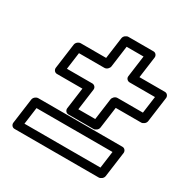

<svg xmlns="http://www.w3.org/2000/svg" viewBox="-163 -842 994 1013"><g transform="rotate(30 334.0 -335.5)"><path d="M399.5 -233H296.5L314.1 -363C316.1 -378.1 303.2 -388 292.5 -388H137.5L151.4 -491H306.4C321.5 -491 333.3 -505.3 334.8 -516L352.3 -646H455.3L437.8 -516C435.7 -500.9 448.7 -491 459.4 -491H614.4L600.5 -388H445.5C430.3 -388 418.5 -373.7 417.1 -363ZM417.7 -183C428.5 -183 444.1 -192.9 446.1 -208L463.7 -338H618.7C629.4 -338 645 -347.9 647.1 -363L667.8 -516C669.2 -526.7 661.3 -541 646.1 -541H491.1L508.7 -671C510.2 -681.7 502.2 -696 487.1 -696H334.1C323.4 -696 307.8 -686.1 305.7 -671L288.1 -541H133.1C122.4 -541 106.8 -531.1 104.8 -516L84.1 -363C82.6 -352.3 90.6 -338 105.7 -338H260.7L243.1 -208C241.7 -197.3 249.6 -183 264.7 -183ZM102.3 -128H565.3L551.4 -25H88.4ZM84.1 -178C73.3 -178 57.7 -168.1 55.7 -153L35 0C33.5 10.7 41.5 25 56.6 25H569.6C580.3 25 596 15.1 598 0L618.7 -153C620.1 -163.7 612.2 -178 597.1 -178Z"/></g></svg>

Font: Hussar Techniczny
Style: Bold 
Weight: 700
Foundry: Cannot Into Space Fonts
Version: Version 0.77